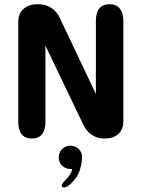

<svg xmlns="http://www.w3.org/2000/svg" viewBox="-20 -640 659 892"><path d="M128 3.5Q65 3.5 65 -75.5V-538Q65 -578 90 -599.2Q115 -620.5 153.5 -620.5H157Q192 -620.5 219 -603Q246 -585.5 260 -552L425.5 -203.5V-542Q425.5 -620.5 489.5 -620.5Q519 -620.5 536 -600.8Q553 -581 553 -542V-76.5Q553 -38 529.5 -17.2Q506 3.5 468 3.5H465Q430 3.5 404.8 -14.5Q379.5 -32.5 365 -65L191 -428V-75.5Q191 3.5 128 3.5ZM307 37Q329 37 345.2 52Q361.5 67 361.5 92Q361.5 112.5 351.5 147.8Q341.5 183 309.5 213Q300 222.5 291.5 226.8Q283 231 277 231Q272 231 269.2 227.8Q266.5 224.5 266.5 222Q266.5 217 272.8 209.2Q279 201.5 289.5 190.5Q300 180.5 306.5 168.8Q313 157 316 145Q314 145 311.5 145Q309 145 307 145Q284 145 268.5 129.5Q253 114 253 91Q253 68.5 268.5 52.8Q284 37 307 37Z"/></svg>

Font: Sono ExtraLight Monospace SemiBold
Style: Regular
Weight: 600
Version: Version 2.112